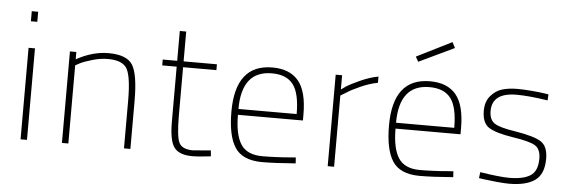

<svg xmlns="http://www.w3.org/2000/svg" viewBox="-48 -883 3108 1045"><g transform="rotate(5 1505.5 -361.0)"><path d="M90 0V-500H125V0ZM90 -645V-700H125V-645Z M351 0H316V-500H351V-460Q440 -509 526 -509Q626 -509 658 -458.5Q690 -408 690 -260V0H655V-258Q655 -390 631 -433.5Q607 -477 526 -477Q486 -477 442.5 -464.5Q399 -452 375 -440L351 -427Z M1119 -468H937V-206Q937 -91 953.5 -56.5Q970 -22 1029 -22L1127 -30L1130 2Q1064 10 1029 10Q958 10 930 -26.5Q902 -63 902 -168V-468H823V-500H902V-663H937V-500H1119Z M1409 -23Q1440 -23 1485.5 -25Q1531 -27 1561 -30L1591 -32L1593 0Q1481 9 1408 9Q1302 8 1261 -55.5Q1220 -119 1220 -250Q1220 -509 1422 -509Q1517 -509 1564.5 -452Q1612 -395 1612 -269V-236H1257Q1257 -128 1291 -75.5Q1325 -23 1409 -23ZM1257 -268H1575Q1575 -381 1538.5 -429Q1502 -477 1422 -477Q1257 -477 1257 -268Z M1768 0V-500H1803V-422Q1813 -430 1830.5 -441.5Q1848 -453 1900 -477Q1952 -501 2001 -510V-476Q1957 -468 1907.5 -446Q1858 -424 1831 -406L1803 -389V0Z M2270 -23Q2301 -23 2346.5 -25Q2392 -27 2422 -30L2452 -32L2454 0Q2342 9 2269 9Q2163 8 2122 -55.5Q2081 -119 2081 -250Q2081 -509 2283 -509Q2378 -509 2425.5 -452Q2473 -395 2473 -269V-236H2118Q2118 -128 2152 -75.5Q2186 -23 2270 -23ZM2118 -268H2436Q2436 -381 2399.5 -429Q2363 -477 2283 -477Q2118 -477 2118 -268ZM2194 -636 2386 -732 2402 -701 2209 -609Z M2931 -494 2929 -461Q2827 -477 2759 -477Q2625 -477 2625 -377Q2625 -330 2653 -310.5Q2681 -291 2767 -278Q2873 -261 2911 -236Q2949 -211 2949 -144Q2949 -60 2901 -25.5Q2853 9 2759 9Q2734 9 2692.5 5Q2651 1 2622 -3L2594 -7L2598 -40Q2706 -23 2757 -23Q2834 -23 2873 -48Q2912 -73 2912 -141Q2912 -193 2881.5 -212Q2851 -231 2757 -245Q2662 -260 2625 -284.5Q2588 -309 2588 -375Q2588 -425 2615 -456.5Q2642 -488 2678 -498.5Q2714 -509 2759 -509Q2793 -509 2836 -505.5Q2879 -502 2905 -498Z"/></g></svg>

Font: TypoPRO Titillium Text
Style: 1 wt
Weight: 100
Designer: Accademia di Belle Arti di Urbino and others
Foundry: Accademia di Belle Arti di Urbino and others.
Version: Version 25.000